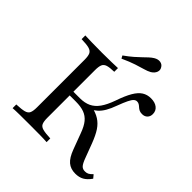

<svg xmlns="http://www.w3.org/2000/svg" viewBox="-206 -908 1066 1066"><g transform="rotate(45 327.0 -375.5)"><path d="M550.8 11.3Q513.7 11.3 489.9 -8.9Q466.1 -29 448.4 -76.6L413.7 -169.4Q399.2 -209.7 380.6 -232.3Q362.1 -254.8 335.5 -264.5Q308.9 -274.2 269.4 -274.2H205.6V-303.2H272.6Q310.5 -303.2 337.5 -316.1Q364.5 -329 384.7 -357.3Q404.8 -385.5 421.8 -433.1Q441.1 -489.5 460.1 -521.8Q479 -554 501.2 -568.1Q523.4 -582.3 552.4 -582.3Q584.7 -582.3 603.2 -567.3Q621.8 -552.4 621.8 -527.4Q621.8 -508.1 610.1 -496.4Q598.4 -484.7 579 -484.7Q565.3 -484.7 556.5 -489.1Q547.6 -493.5 540.7 -500Q533.9 -506.5 526.6 -510.9Q519.4 -515.3 509.7 -515.3Q500 -515.3 491.1 -507.3Q482.3 -499.2 472.2 -478.6Q462.1 -458.1 447.6 -419.4Q435.5 -385.5 421.8 -362.1Q408.1 -338.7 391.9 -324.2Q375.8 -309.7 355.6 -300L354 -316.1Q391.9 -308.1 417.3 -291.9Q442.7 -275.8 461.3 -248Q479.8 -220.2 497.6 -173.4L529.8 -87.9Q541.1 -57.3 552 -46Q562.9 -34.7 581.5 -35.5Q593.5 -35.5 603.2 -40.7Q612.9 -46 625 -58.9L641.1 -39.5Q621.8 -12.1 600.8 -0.4Q579.8 11.3 550.8 11.3ZM47.6 0V-29Q87.9 -30.6 107.7 -35.9Q127.4 -41.1 133.9 -55.6Q140.3 -70.2 140.3 -98.4V-472.6Q140.3 -500.8 133.9 -515.3Q127.4 -529.8 107.7 -535.5Q87.9 -541.1 47.6 -541.9V-571Q66.9 -570.2 100.4 -569.4Q133.9 -568.5 179.8 -568.5Q224.2 -568.5 255.6 -569.4Q287.1 -570.2 304 -571V-541.9Q268.5 -541.1 251.2 -535.5Q233.9 -529.8 227.8 -515.3Q221.8 -500.8 221.8 -472.6V-98.4Q221.8 -70.2 228.2 -55.6Q234.7 -41.1 254.8 -35.9Q275 -30.6 314.5 -29V0Q295.2 -1.6 260.5 -2Q225.8 -2.4 180.6 -2.4Q135.5 -2.4 101.2 -2Q66.9 -1.6 47.6 0ZM280.6 -621.8 271.8 -637.9Q302.4 -659.7 322.6 -677.4Q342.7 -695.2 356.9 -708.9Q371 -722.6 382.7 -733.5Q394.4 -744.4 407.3 -752.4Q427.4 -764.5 445.2 -761.3Q462.9 -758.1 471 -742.7Q479.8 -729 473.8 -712.5Q467.7 -696 448.4 -683.9Q432.3 -675 410.5 -669Q388.7 -662.9 357.7 -652.8Q326.6 -642.7 280.6 -621.8Z"/></g></svg>

Font: Playfair
Style: Regular
Weight: 400
Designer: Claus Eggers Sørensen
Foundry: Claus Eggers Sørensen
Version: Version 2.001;gftools[0.9.30]